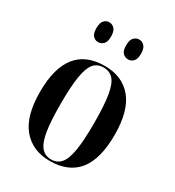

<svg xmlns="http://www.w3.org/2000/svg" viewBox="-182 -857 886 973"><g transform="rotate(30 260.5 -370.0)"><path d="M259 10Q158 10 100 -59Q42 -128 42 -269Q42 -547 262 -547Q365 -547 422 -478Q479 -409 479 -269Q479 -127 423.5 -58.5Q368 10 259 10ZM261 0Q297 0 318.5 -25.5Q340 -51 349.5 -110Q359 -169 359 -269Q359 -369 349.5 -428Q340 -487 318.5 -512Q297 -537 260 -537Q224 -537 203 -512Q182 -487 172.5 -428Q163 -369 163 -269Q163 -169 172.5 -110Q182 -51 204 -25.5Q226 0 261 0ZM346 -634Q328 -634 315 -647Q302 -660 302 -691Q302 -723 315 -736.5Q328 -750 346 -750Q363 -750 376 -736.5Q389 -723 389 -691Q389 -660 376 -647Q363 -634 346 -634ZM170 -634Q153 -634 140.5 -647Q128 -660 128 -691Q128 -723 140.5 -736.5Q153 -750 170 -750Q188 -750 201 -736.5Q214 -723 214 -691Q214 -660 201 -647Q188 -634 170 -634Z"/></g></svg>

Font: Noto Serif Display Condensed SemiBold
Style: Regular
Weight: 600
Width: 3
Designer: Monotype Design Team
Foundry: Monotype Imaging Inc.
Version: Version 2.009